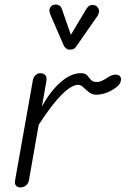

<svg xmlns="http://www.w3.org/2000/svg" viewBox="-20 -821 550 841"><path d="M70 0Q57.5 0 50.5 -7.5Q43.5 -15 46 -30.5L123.5 -467Q126.5 -484.5 136.5 -492.5Q146.5 -500.5 157.5 -500.5Q169.5 -500.5 178 -492.2Q186.5 -484 183 -464.5L163.5 -354Q200.5 -422 245.8 -461.2Q291 -500.5 333.5 -500.5Q353.5 -500.5 361.8 -491Q370 -481.5 377.8 -471.8Q385.5 -462 404 -462Q417 -462 431.2 -469.5Q445.5 -477 453 -482.5Q466.5 -491.5 479.8 -493.5Q493 -495.5 501.5 -490.5Q510 -485.5 510 -473.5Q510 -463.5 505.2 -455.5Q500.5 -447.5 492 -440.8Q483.5 -434 472 -427Q453.5 -415.5 434 -410.8Q414.5 -406 403 -406Q383.5 -406 369.8 -417Q356 -428 345 -438.8Q334 -449.5 321 -449.5Q307.5 -449.5 285.2 -435.8Q263 -422 229.8 -384.2Q196.5 -346.5 149.5 -274.5L107 -33Q104 -16 93 -8Q82 0 70 0ZM282.5 -603.5Q278 -603.5 270.8 -608.2Q263.5 -613 259.5 -621L202.5 -752.5Q193 -773 198.2 -784.8Q203.5 -796.5 213.5 -799.5Q227 -803.5 237.5 -798.2Q248 -793 251.5 -780L290.5 -668.5L356.5 -779Q368 -798.5 381.8 -799.2Q395.5 -800 404 -793Q414 -783.5 413.8 -772Q413.5 -760.5 406 -749.5L315 -619Q306.5 -606.5 298.2 -605Q290 -603.5 282.5 -603.5Z"/></svg>

Font: Edu AU VIC WA NT Pre
Style: Regular
Weight: 400
Designer: Tina and Corey Anderson, Eben Sorkin, Mirko Velimirovic
Foundry: Google for Education
Version: Version 1.001